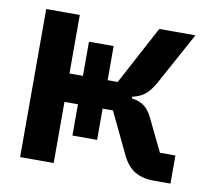

<svg xmlns="http://www.w3.org/2000/svg" viewBox="-63 -587 727 659"><g transform="rotate(10 300.0 -258.0)"><path d="M211 -213H164V0H47V-516H164V-312H211V-431H297V-312H332L441 -516H567L467 -333Q450 -303 432.5 -289.5Q415 -276 390 -271V-265Q419 -261 436 -247Q453 -233 467 -201L517 -98H571V0H512Q474 0 446.5 -16Q419 -32 400 -73L333 -213H297V-104H211Z"/></g></svg>

Font: IBM Plex Mono SmBld
Style: Regular
Weight: 600
Monospace: yes
Designer: Mike Abbink, Paul van der Laan, Pieter van Rosmalen
Foundry: Bold Monday
Version: Version 2.3